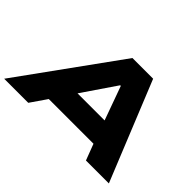

<svg xmlns="http://www.w3.org/2000/svg" viewBox="-165 -995 1285 1285"><g transform="rotate(45 477.0 -352.5)"><path d="M-39 0 470 -705H666L952 0H735L658 -203L744 -115H213L331 -206L189 0ZM541 -518 340 -223 307 -278H702L652 -227L547 -518Z"/></g></svg>

Font: Nunito Sans 7pt Expanded Black
Style: Italic
Weight: 900
Width: 7
Italic angle: -9°
Designer: Vernon Adams
Foundry: Vernon Adams
Version: Version 3.101;gftools[0.9.27]